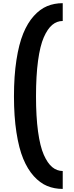

<svg xmlns="http://www.w3.org/2000/svg" viewBox="-20 -905 472 1221"><path d="M378.9 296.4Q325.2 296.4 279.8 277.6Q234.4 258.8 194.8 215.1Q155.3 171.4 127.7 104.7Q100.1 38.1 84.5 -63Q68.8 -164.1 68.8 -292.5Q68.8 -421.9 84.5 -523.2Q100.1 -624.5 127.7 -691.9Q155.3 -759.3 194.8 -803.2Q234.4 -847.2 279.8 -866Q325.2 -884.8 378.9 -884.8V-771.5Q341.8 -771.5 312 -746.6Q282.2 -721.7 258.5 -667.7Q234.9 -613.8 221.9 -518.6Q209 -423.3 209 -292.5Q209 -162.6 221.9 -68.4Q234.9 25.9 258.5 79.3Q282.2 132.8 311.8 157.5Q341.3 182.1 378.9 182.6Z"/></svg>

Font: Now
Style: Bold
Weight: 700
Designer: Alfredo Marco Pradil
Foundry: Alfredo Marco Pradil
Version: Version 1.002;PS 001.002;hotconv 1.0.88;makeotf.lib2.5.64775